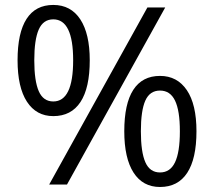

<svg xmlns="http://www.w3.org/2000/svg" viewBox="-20 -744 863 774"><path d="M118.2 -501Q118.2 -418 136.2 -376.5Q154.3 -335 194.8 -335Q274.9 -335 274.9 -501Q274.9 -666 194.8 -666Q154.3 -666 136.2 -625Q118.2 -584 118.2 -501ZM341.8 -501Q341.8 -389.6 304.4 -332.8Q267.1 -275.9 194.8 -275.9Q126.5 -275.9 88.6 -334Q50.8 -392.1 50.8 -501Q50.8 -611.8 87.2 -668Q123.5 -724.1 194.8 -724.1Q265.6 -724.1 303.7 -666Q341.8 -607.9 341.8 -501ZM547.9 -214.8Q547.9 -131.3 565.9 -90.1Q584 -48.8 625 -48.8Q666 -48.8 685.5 -89.6Q705.1 -130.4 705.1 -214.8Q705.1 -298.3 685.5 -338.6Q666 -378.9 625 -378.9Q584 -378.9 565.9 -338.6Q547.9 -298.3 547.9 -214.8ZM772 -214.8Q772 -104 734.6 -47.1Q697.3 9.8 625 9.8Q555.7 9.8 518.3 -48.3Q481 -106.4 481 -214.8Q481 -325.7 517.3 -381.8Q553.7 -438 625 -438Q694.3 -438 733.2 -380.6Q772 -323.2 772 -214.8ZM646 -713.9 250 0H178.2L574.2 -713.9Z"/></svg>

Font: f02954597
Style: Regular
Weight: 400
Foundry: Ascender Corporation
Version: Version 1.10